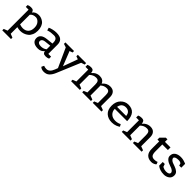

<svg xmlns="http://www.w3.org/2000/svg" viewBox="384 -2198 4093 4093"><g transform="rotate(45 2430.0 -152.0)"><path d="M291 271H28V228L113 195V-437H29V-492Q68 -511 114.5 -511Q161 -511 181 -494Q201 -477 205 -444Q254 -512 351 -512Q430 -512 497 -458Q531 -430 551.5 -378.5Q572 -327 572 -259Q572 -191 549 -137.5Q526 -84 487 -53Q408 10 303 10Q261 10 207 -4V195L291 228ZM303 -69Q384 -69 429.5 -117Q475 -165 475 -251Q475 -337 431 -385.5Q387 -434 337 -434Q250 -434 207 -379V-87Q263 -69 303 -69Z M1161 -68V-8Q1122 11 1075 11Q1028 11 1007.5 -7Q987 -25 984 -59Q929 11 839.5 11Q750 11 704 -25Q658 -61 658 -126Q658 -251 832 -270L983 -286V-315Q983 -373 959 -403Q935 -433 883 -433Q787 -433 727 -412L707 -405L689 -469Q717 -485 774 -498.5Q831 -512 880 -512Q987 -512 1032 -469.5Q1077 -427 1077 -350V-68ZM847 -68Q930 -68 983 -113V-221L837 -205Q799 -200 776.5 -182Q754 -164 754 -133.5Q754 -103 778.5 -85.5Q803 -68 847 -68Z M1162 -499H1422V-455L1354 -431L1484 -102L1604 -431L1536 -455V-499H1786V-455L1706 -429L1482 106Q1450 182 1402.5 227Q1355 272 1276 272Q1240 272 1212.5 261Q1185 250 1176 240L1167 229L1194 174Q1224 190 1276 190Q1366 190 1414 62L1437 1L1242 -429L1162 -455Z M2748 0H2485V-43L2565 -76V-315Q2565 -374 2545.5 -403Q2526 -432 2475 -432Q2395 -432 2338 -375Q2341 -363 2341 -350V-76L2430 -43V0H2167V-43L2247 -76V-315Q2247 -374 2227.5 -403Q2208 -432 2157 -432Q2075 -432 2010 -367V-76L2095 -43V0H1832V-43L1916 -76V-433H1832V-493Q1871 -512 1921 -512Q1971 -512 1989.5 -490Q2008 -468 2010 -424Q2024 -442 2052 -465Q2111 -512 2185 -512Q2295 -512 2329 -424Q2402 -512 2503 -512Q2581 -512 2620 -468.5Q2659 -425 2659 -350V-76L2748 -43Z M3065 10Q2952 10 2881.5 -54.5Q2811 -119 2811 -243Q2811 -367 2883 -439.5Q2955 -512 3051 -512Q3279 -512 3279 -242H2908V-237Q2908 -166 2958 -117Q3008 -68 3094 -68Q3131 -68 3164 -76.5Q3197 -85 3212 -94L3226 -102L3255 -50Q3252 -48 3246.5 -43.5Q3241 -39 3223 -29Q3205 -19 3184 -11Q3131 10 3065 10ZM2912 -306H3186Q3181 -368 3145.5 -400.5Q3110 -433 3053.5 -433Q2997 -433 2960 -401.5Q2923 -370 2912 -306Z M3958 0H3695V-43L3775 -76V-315Q3775 -374 3755.5 -403Q3736 -432 3685 -432Q3603 -432 3538 -367V-76L3623 -43V0H3360V-43L3444 -76V-433H3360V-493Q3399 -512 3449 -512Q3499 -512 3517.5 -490Q3536 -468 3538 -424Q3552 -442 3580 -465Q3639 -512 3715 -512Q3791 -512 3830 -468.5Q3869 -425 3869 -350V-76L3958 -43Z M4353 -87 4373 -37Q4369 -32 4361.5 -24Q4354 -16 4324 -2.5Q4294 11 4258 11Q4167 11 4117 -40.5Q4067 -92 4067 -191V-421H4014V-480L4110 -576H4161V-500H4329V-421H4161V-219Q4161 -133 4187 -102Q4213 -71 4266 -71Q4319 -71 4353 -87Z M4797 -357H4734L4720 -407Q4694 -432 4640 -432Q4586 -432 4556.5 -418Q4527 -404 4527 -380.5Q4527 -357 4549 -336.5Q4571 -316 4594 -306Q4617 -296 4676 -276Q4735 -256 4772.5 -223Q4810 -190 4810 -136Q4810 -64 4757.5 -26.5Q4705 11 4637.5 11Q4570 11 4521.5 -6Q4473 -23 4452 -40L4432 -57V-164H4492L4513 -102Q4514 -99 4529 -92Q4576 -68 4623 -68Q4670 -68 4695 -82.5Q4720 -97 4720 -123.5Q4720 -150 4692 -174Q4664 -198 4598.5 -217.5Q4533 -237 4488.5 -274.5Q4444 -312 4444 -362Q4444 -437 4496.5 -474.5Q4549 -512 4632 -512Q4673 -512 4714 -502Q4755 -492 4776 -482L4797 -472Z"/></g></svg>

Font: Belgrano
Style: Regular
Weight: 400
Designer: Daniel Hernandez
Foundry: Daniel Hernndez
Version: Version 1.003